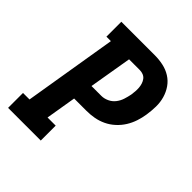

<svg xmlns="http://www.w3.org/2000/svg" viewBox="-200 -868 1001 1001"><g transform="rotate(45 300.0 -367.5)"><path d="M20 0V-110H68L153 -625H120V-735H366Q398 -735 428.5 -728.5Q459 -722 484.5 -706Q510 -690 527 -665.5Q544 -641 552.5 -611.5Q561 -582 560.5 -550Q560 -518 555 -486Q551 -459 542 -431.5Q533 -404 517.5 -379Q502 -354 479.5 -333.5Q457 -313 430.5 -300.5Q404 -288 376 -283Q348 -278 320 -278H229L201 -110H261V0ZM320 -388Q340 -388 360.5 -397.5Q381 -407 394.5 -424.5Q408 -442 414.5 -462.5Q421 -483 425 -503Q427 -517 428 -530.5Q429 -544 428 -557Q427 -570 423 -582.5Q419 -595 411.5 -605Q404 -615 392 -620Q380 -625 366 -625H287L247 -388Z"/></g></svg>

Font: Iosevka Slab XBdExObl
Style: Regular
Weight: 800
Width: 7
Italic angle: -9°
Monospace: yes
Designer: Belleve Invis
Foundry: Belleve Invis
Version: Version 11.1.0; ttfautohint (v1.8.3)